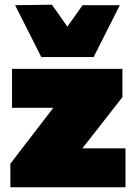

<svg xmlns="http://www.w3.org/2000/svg" viewBox="-20 -794 576 814"><path d="M24 0V-100Q55 -140.5 85 -179.5Q115 -218.5 143.5 -255.5L206 -337H31V-502H499V-382Q476 -353 446 -314.5Q416 -276 388 -240L329 -165H512V0ZM155 -552Q126.5 -608.5 99 -663.2Q71.5 -718 44 -772L200 -774Q216.5 -751 232.8 -727.8Q249 -704.5 265.5 -681Q282 -704 298.2 -726.8Q314.5 -749.5 330 -772H488Q460.5 -718 433 -663.2Q405.5 -608.5 377 -552Z"/></svg>

Font: Commissioner Black
Style: Regular
Weight: 900
Designer: Kostas Bartsokas
Foundry: Kostas Bartsokas
Version: Version 1.000; ttfautohint (v1.8.3)